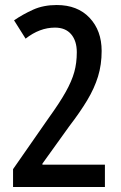

<svg xmlns="http://www.w3.org/2000/svg" viewBox="-20 -745 481 765"><path d="M32 0V-71L174 -275Q218 -336 242 -379Q266 -422 276 -458Q286 -494 286 -537Q286 -582 263.5 -608.5Q241 -635 199 -635Q138 -635 82 -591L36 -664Q71 -688 112 -706.5Q153 -725 206 -725Q289 -725 337 -674Q385 -623 385 -542Q385 -487 370.5 -440Q356 -393 327.5 -345.5Q299 -298 256 -242L149 -93V-89H398V0Z"/></svg>

Font: Noto Sans Tamil ExtraCondensed Medium
Style: Regular
Weight: 500
Width: 2
Designer: Jelle Bosma - Monotype Design Team
Foundry: Monotype Imaging Inc.
Version: Version 2.004; ttfautohint (v1.8.4.7-5d5b)